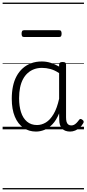

<svg xmlns="http://www.w3.org/2000/svg" viewBox="-20 -989 662 1468"><path d="M255 17Q201 17 159 -12Q117 -41 93.5 -97Q70 -153 70 -234Q70 -285 79 -328.5Q88 -372 107 -407Q126 -442 154 -467Q182 -492 218.5 -505.5Q255 -519 300 -519Q334 -519 366.5 -509Q399 -499 432 -480V-496Q432 -506 438.5 -510.5Q445 -515 459 -515Q473 -515 479 -510.5Q485 -506 485 -496V-92Q485 -71 489 -57.5Q493 -44 502 -37Q511 -30 525 -30Q536 -30 545.5 -34.5Q555 -39 565 -49Q575 -59 585 -73Q590 -80 596.5 -79.5Q603 -79 610 -73Q618 -68 619.5 -61Q621 -54 617 -48Q606 -28 590 -13.5Q574 1 555 9Q536 17 516 17Q497 17 481.5 11.5Q466 6 455 -5.5Q444 -17 438.5 -34Q433 -51 433 -72Q433 -84 432.5 -97Q432 -110 432 -122Q410 -69 380.5 -38.5Q351 -8 318.5 4.5Q286 17 255 17ZM126 -237Q126 -178 140.5 -132Q155 -86 186 -59.5Q217 -33 263 -33Q298 -33 330.5 -52.5Q363 -72 389.5 -116.5Q416 -161 432 -234V-430Q397 -453 365 -461.5Q333 -470 301 -470Q268 -470 241 -460Q214 -450 192.5 -431Q171 -412 156 -384Q141 -356 133.5 -319.5Q126 -283 126 -237ZM164 -706Q153 -706 149 -712.5Q145 -719 145 -731Q145 -744 149 -751Q153 -758 164 -758H432Q443 -758 447 -751Q451 -744 451 -731Q451 -719 447 -712.5Q443 -706 432 -706ZM0 449H622V459H0ZM0 -20H622V0H0ZM0 -505H622V-500H0ZM0 -969H622V-959H0Z"/></svg>

Font: Playwrite IT Trad Guides
Style: Regular
Weight: 400
Designer: Veronika Burian, José Scaglione
Foundry: TypeTogether
Version: Version 1.003